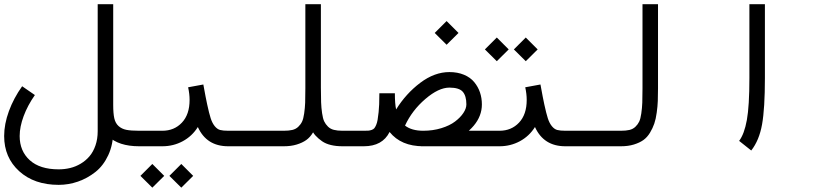

<svg xmlns="http://www.w3.org/2000/svg" viewBox="-126 -678 3858 906"><path d="M408.2 -182.6Q408.2 -143.1 413.3 -119.9Q418.5 -96.7 433.3 -83.3Q448.2 -69.8 470 -65.4Q491.7 -61 530.3 -61V12.2Q434.6 12.2 384.8 -34.9Q335 -82 335 -182.6ZM335 -658.2H408.2V-59.1Q408.2 3.9 385 54Q361.8 104 324 133.8Q286.1 163.6 241.7 179Q197.3 194.3 150.9 194.3Q35.6 194.3 -35.4 129.9Q-106.4 65.4 -106.4 -36.1Q-106.4 -92.3 -84 -153.6Q-61.5 -214.8 -21.5 -271L38.6 -229.5Q4.4 -180.7 -14.4 -130.1Q-33.2 -79.6 -33.2 -36.1Q-33.2 34.7 14.4 77.9Q62 121.1 150.9 121.1Q179.2 121.1 205.3 114.7Q231.4 108.4 255.1 94.2Q278.8 80.1 296.4 59.3Q314 38.6 324.5 8.3Q335 -22 335 -59.1Z M673.3 151.9 729.5 95.7 785.6 151.9 729.5 207.5ZM536.6 151.9 592.8 95.7 648.9 151.9 592.8 207.5ZM530.3 -61H640.1Q696.3 -61 732.4 -99.4Q768.6 -137.7 768.6 -206.5Q768.6 -234.9 761.7 -266.1L833.5 -279.3Q845.7 -211.9 851.6 -185.5Q860.8 -142.6 868.2 -119.9Q875.5 -97.2 887.2 -82.8Q898.9 -68.4 912.6 -64.7Q926.3 -61 950.7 -61H1060.5V12.2H950.7Q848.6 12.2 807.6 -78.6Q780.3 -35.2 736.1 -11.5Q691.9 12.2 640.1 12.2H530.3Q515.1 12.2 504.4 1.5Q493.7 -9.3 493.7 -24.4Q493.7 -39.6 504.4 -50.3Q515.1 -61 530.3 -61Z M1590.8 -61V12.2H1489.7Q1460 12.2 1435.5 6.3Q1411.1 0.5 1393.8 -11.5Q1376.5 -23.4 1363 -38.1Q1349.6 -52.7 1341.3 -73.7Q1333 -94.7 1327.4 -114.7Q1321.8 -134.8 1319.3 -162.1Q1316.9 -189.5 1315.9 -211.9Q1314.9 -234.4 1314.9 -264.2H1388.2Q1388.2 -221.7 1389.2 -195.8Q1390.1 -169.9 1393.8 -144.3Q1397.5 -118.7 1403.8 -105.2Q1410.2 -91.8 1421.6 -80.6Q1433.1 -69.3 1449.7 -65.2Q1466.3 -61 1489.7 -61ZM1060.5 -61H1213.4Q1237.3 -61 1253.7 -64.9Q1270 -68.8 1281.5 -79.8Q1293 -90.8 1299.3 -104Q1305.7 -117.2 1309.3 -142.6Q1313 -168 1314 -193.6Q1314.9 -219.2 1314.9 -261.7V-658.2H1388.2V-261.7Q1388.2 -227.1 1387.2 -201.9Q1386.2 -176.8 1382.1 -146.5Q1377.9 -116.2 1370.6 -94.7Q1363.3 -73.2 1350.3 -51.8Q1337.4 -30.3 1319.3 -17.3Q1301.3 -4.4 1274.4 3.9Q1247.6 12.2 1213.4 12.2H1060.5Q1045.4 12.2 1034.7 1.5Q1023.9 -9.3 1023.9 -24.4Q1023.9 -39.6 1034.7 -50.3Q1045.4 -61 1060.5 -61Z M1925.3 -522.5 1981.4 -578.6 2037.6 -522.5 1981.4 -466.8ZM1859.4 12.2V-61H2133.3V12.2ZM1590.8 -61Q1605 -61 1612.1 -61.5Q1619.1 -62 1627.7 -64.9Q1636.2 -67.9 1640.4 -73Q1644.5 -78.1 1648.9 -88.1Q1653.3 -98.1 1655.8 -112.5Q1658.2 -127 1660.6 -148.9Q1664.1 -178.2 1664.1 -237.8H1737.3Q1737.3 -188 1743.2 -161.6Q1789.6 -236.3 1856.9 -287.1Q1924.3 -337.9 1994.6 -337.9Q2033.2 -337.9 2063.5 -325.2Q2093.8 -312.5 2111.8 -290.5Q2129.9 -268.6 2138.9 -241.9Q2147.9 -215.3 2147.9 -185.5Q2147.9 -130.4 2109.1 -84.5Q2070.3 -38.6 2006.8 -13.2Q1943.4 12.2 1871.1 12.2Q1766.6 12.2 1712.4 -55.2Q1678.7 12.2 1590.8 12.2Q1575.7 12.2 1564.9 1.5Q1554.2 -9.3 1554.2 -24.4Q1554.2 -39.6 1564.9 -50.3Q1575.7 -61 1590.8 -61ZM1785.2 -85.4Q1816.4 -61 1871.1 -61Q1917 -61 1956.5 -73.2Q1996.1 -85.4 2021.2 -104.5Q2046.4 -123.5 2060.5 -144.8Q2074.7 -166 2074.7 -185.5Q2074.7 -225.6 2057.6 -245.1Q2040.5 -264.6 1994.6 -264.6Q1943.8 -264.6 1881.1 -210.9Q1818.4 -157.2 1785.2 -85.4Z M2298.8 -444.8 2355 -501 2411.1 -444.8 2355 -389.2ZM2162.1 -444.8 2218.3 -501 2274.4 -444.8 2218.3 -389.2ZM2121.1 -61H2231Q2287.1 -61 2323.2 -99.4Q2359.4 -137.7 2359.4 -206.5Q2359.4 -234.9 2352.5 -266.1L2424.3 -279.3Q2436.5 -211.9 2442.4 -185.5Q2451.7 -142.6 2459 -119.9Q2466.3 -97.2 2478 -82.8Q2489.7 -68.4 2503.4 -64.7Q2517.1 -61 2541.5 -61H2651.4V12.2H2541.5Q2439.5 12.2 2398.4 -78.6Q2371.1 -35.2 2326.9 -11.5Q2282.7 12.2 2231 12.2H2121.1Q2106 12.2 2095.2 1.5Q2084.5 -9.3 2084.5 -24.4Q2084.5 -39.6 2095.2 -50.3Q2106 -61 2121.1 -61Z M2651.4 -61H2804.2Q2828.1 -61 2844.5 -64.9Q2860.8 -68.8 2872.3 -79.8Q2883.8 -90.8 2890.1 -104Q2896.5 -117.2 2900.1 -142.6Q2903.8 -168 2904.8 -193.6Q2905.8 -219.2 2905.8 -261.7V-658.2H2979V-261.7Q2979 -227.1 2978 -201.9Q2977.1 -176.8 2972.9 -146.5Q2968.8 -116.2 2961.4 -94.7Q2954.1 -73.2 2941.2 -51.8Q2928.2 -30.3 2910.2 -17.3Q2892.1 -4.4 2865.2 3.9Q2838.4 12.2 2804.2 12.2H2651.4Q2636.2 12.2 2625.5 1.5Q2614.7 -9.3 2614.7 -24.4Q2614.7 -39.6 2625.5 -50.3Q2636.2 -61 2651.4 -61Z M3418.9 32.2 3361.8 -13.2Q3386.2 -45.4 3398.2 -111.6Q3410.2 -177.7 3410.2 -309.6V-658.2H3483.4Q3483.4 -658.2 3483.4 -309.6Q3483.4 -166.5 3470 -91.1Q3456.5 -15.6 3418.9 32.2Z"/></svg>

Font: AzarMehrMonospaced
Style: SansBold
Weight: 1
Designer: Amin Abedi
Version: Version 1.00